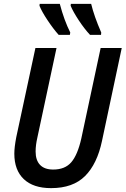

<svg xmlns="http://www.w3.org/2000/svg" viewBox="-20 -962 649 992"><path d="M54 -168Q54 -201 64 -253L163 -714H272L173 -251Q164 -212 164 -179Q164 -134 187 -110Q210 -86 255 -86Q316 -86 348.5 -124Q381 -162 400 -246L500 -714H609L507 -234Q482 -115 419.5 -52.5Q357 10 244 10Q152 10 103 -36.5Q54 -83 54 -168ZM184 -932 185 -942H289Q311 -858 343 -794L341 -782H283Q256 -812 226 -857Q196 -902 184 -932ZM345 -932 346 -942H451Q466 -879 503 -794L502 -782H445Q416 -813 387 -857Q358 -901 345 -932Z"/></svg>

Font: Noto Sans UI NarrowMedium
Style: Italic
Weight: 500
Width: 4
Italic angle: -12°
Designer: Monotype Design Team
Foundry: Monotype Imaging Inc.
Version: Version 1.001